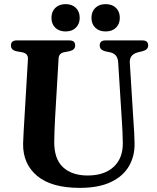

<svg xmlns="http://www.w3.org/2000/svg" viewBox="-20 -896 760 931"><path d="M571.5 -300.5 553 -594Q550.5 -633.5 515.5 -642L489.5 -647.5Q463.5 -654.5 463.5 -675.5Q463.5 -700 491 -700H670.5Q698.5 -700 698.5 -675.5Q698.5 -655 672 -648L648 -642Q606.5 -631 609.5 -590.5L627.5 -302Q629.5 -276 630.8 -251.2Q632 -226.5 632.5 -200Q633.5 -138.5 605 -89.8Q576.5 -41 517.2 -13Q458 15 367 15Q230 15 160.5 -42.8Q91 -100.5 92 -198.5Q92.5 -219 94.5 -255.2Q96.5 -291.5 98.5 -323L115.5 -610Q117 -636.5 87.5 -642.5L59.5 -647.5Q33 -653.5 33 -675.5Q33 -700 61 -700H316.5Q344.5 -700 344.5 -675.5Q344.5 -654.5 318 -648L290 -642.5Q265 -637.5 264 -611L247 -322Q245 -288 244.2 -259.8Q243.5 -231.5 243 -210Q242 -126 285.2 -85.5Q328.5 -45 405 -45Q486 -45 531.2 -87Q576.5 -129 575.5 -203Q575 -236 573.8 -258.2Q572.5 -280.5 571.5 -300.5ZM298 -743.5Q267 -743.5 248.2 -761.5Q229.5 -779.5 229.5 -809.5Q229.5 -839.5 248.2 -857.8Q267 -876 298 -876Q329.5 -876 348 -857.8Q366.5 -839.5 366.5 -809.5Q366.5 -780 348 -761.8Q329.5 -743.5 298 -743.5ZM492 -743.5Q461 -743.5 442.2 -761.5Q423.5 -779.5 423.5 -809.5Q423.5 -839.5 442.2 -857.8Q461 -876 492 -876Q524 -876 542.5 -857.8Q561 -839.5 561 -809.5Q561 -780 542.5 -761.8Q524 -743.5 492 -743.5Z"/></svg>

Font: Fraunces 72pt Soft SemiBold
Style: Regular
Weight: 600
Version: Version 1.000;[b76b70a41]